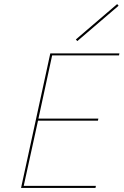

<svg xmlns="http://www.w3.org/2000/svg" viewBox="-20 -919 604 939"><path d="M235 -648 168 -339H461L459 -329H166L96 -10H449L447 0H83L226 -658H564L562 -648ZM351 -726 553 -899 560 -891 358 -718Z"/></svg>

Font: Ysabeau Hairline
Style: Italic
Weight: 100
Italic angle: -12°
Designer: Christian Thalmann (Catharsis Fonts)
Version: Version 0.003